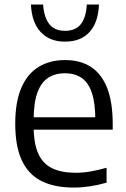

<svg xmlns="http://www.w3.org/2000/svg" viewBox="-20 -815 555 844"><path d="M304 9.5Q219.5 9.5 162.2 -19.2Q105 -48 76 -109.8Q47 -171.5 47 -271.5Q47 -367 73.8 -429Q100.5 -491 149.8 -521Q199 -551 266.5 -551Q333 -551 379.8 -520.8Q426.5 -490.5 451 -428.2Q475.5 -366 475.5 -269.5V-245H90.5V-299.5H416.5L399 -287.5Q399 -363.5 383.2 -408.5Q367.5 -453.5 337.8 -473.2Q308 -493 265.5 -493Q223.5 -493 192.5 -473.5Q161.5 -454 144.8 -409Q128 -364 128 -287.5V-259.5Q128 -184.5 148.2 -139.8Q168.5 -95 209.5 -75.2Q250.5 -55.5 313.5 -55.5Q344.5 -55.5 377.8 -61.2Q411 -67 448.5 -77.5V-12Q409.5 -1 374.2 4.2Q339 9.5 304 9.5ZM266 -632Q197.5 -632 158.5 -674.5Q119.5 -717 116 -795H169.5Q173.5 -738.5 196.8 -709Q220 -679.5 266 -679.5Q312.5 -679.5 335.5 -709Q358.5 -738.5 361.5 -795H415Q412 -716.5 373.5 -674.2Q335 -632 266 -632Z"/></svg>

Font: Encode Sans Condensed Thin
Style: Regular
Weight: 400
Version: Version 3.002